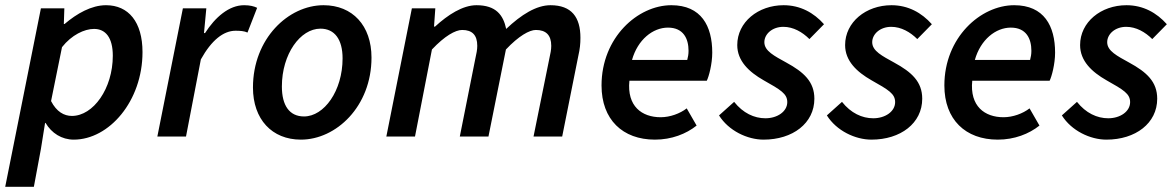

<svg xmlns="http://www.w3.org/2000/svg" viewBox="-37 -524 4514 737"><path d="M-17 193H93L120 48L136 -52H138C161 -13 200 12 246 12C382 12 510 -136 510 -324C510 -440 456 -504 370 -504C314 -504 258 -472 211 -432H208L210 -492H120ZM239 -79C209 -79 180 -95 159 -136L201 -343C238 -390 287 -413 324 -413C368 -413 396 -380 396 -310C396 -184 321 -79 239 -79Z M567 0H677L734 -296C775 -370 821 -406 867 -406C884 -406 901 -405 913 -399L950 -494C938 -500 922 -504 900 -504C842 -504 789 -458 750 -397H746L755 -492H665Z M1118 12C1253 12 1389 -115 1389 -303C1389 -426 1316 -504 1205 -504C1070 -504 934 -376 934 -188C934 -66 1007 12 1118 12ZM1130 -77C1074 -77 1045 -119 1045 -192C1045 -317 1116 -414 1193 -414C1248 -414 1278 -372 1278 -300C1278 -175 1207 -77 1130 -77Z M1446 0H1556L1621 -334C1670 -386 1711 -409 1737 -409C1776 -409 1795 -389 1795 -348C1795 -333 1792 -319 1787 -296L1728 0H1838L1905 -334C1954 -386 1995 -409 2020 -409C2059 -409 2079 -389 2079 -348C2079 -333 2076 -319 2071 -296L2011 0H2121L2183 -310C2189 -336 2191 -356 2191 -379C2191 -458 2157 -504 2076 -504C2022 -504 1964 -468 1906 -413C1895 -466 1867 -504 1792 -504C1739 -504 1682 -467 1633 -422H1629L1634 -492H1544Z M2477 12C2541 12 2597 -10 2637 -42L2599 -108C2573 -88 2535 -74 2499 -74C2427 -74 2369 -116 2379 -214H2676C2684 -230 2697 -278 2697 -322C2697 -424 2655 -504 2540 -504C2411 -504 2272 -380 2272 -196C2272 -65 2353 12 2477 12ZM2389 -294C2411 -372 2469 -418 2527 -418C2586 -418 2606 -376 2606 -329C2606 -316 2604 -305 2601 -294Z M2894 12C3006 12 3089 -51 3089 -145C3089 -210 3049 -247 2981 -284C2936 -309 2897 -328 2897 -362C2897 -393 2927 -421 2970 -421C3008 -421 3043 -401 3070 -374L3126 -431C3087 -475 3035 -504 2971 -504C2873 -504 2793 -439 2793 -351C2793 -290 2838 -248 2894 -216C2960 -179 2985 -164 2985 -132C2985 -96 2947 -70 2901 -70C2858 -70 2815 -90 2781 -133L2723 -81C2760 -22 2832 12 2894 12Z M3308 12C3420 12 3503 -51 3503 -145C3503 -210 3463 -247 3395 -284C3350 -309 3311 -328 3311 -362C3311 -393 3341 -421 3384 -421C3422 -421 3457 -401 3484 -374L3540 -431C3501 -475 3449 -504 3385 -504C3287 -504 3207 -439 3207 -351C3207 -290 3252 -248 3308 -216C3374 -179 3399 -164 3399 -132C3399 -96 3361 -70 3315 -70C3272 -70 3229 -90 3195 -133L3137 -81C3174 -22 3246 12 3308 12Z M3793 12C3857 12 3913 -10 3953 -42L3915 -108C3889 -88 3851 -74 3815 -74C3743 -74 3685 -116 3695 -214H3992C4000 -230 4013 -278 4013 -322C4013 -424 3971 -504 3856 -504C3727 -504 3588 -380 3588 -196C3588 -65 3669 12 3793 12ZM3705 -294C3727 -372 3785 -418 3843 -418C3902 -418 3922 -376 3922 -329C3922 -316 3920 -305 3917 -294Z M4210 12C4322 12 4405 -51 4405 -145C4405 -210 4365 -247 4297 -284C4252 -309 4213 -328 4213 -362C4213 -393 4243 -421 4286 -421C4324 -421 4359 -401 4386 -374L4442 -431C4403 -475 4351 -504 4287 -504C4189 -504 4109 -439 4109 -351C4109 -290 4154 -248 4210 -216C4276 -179 4301 -164 4301 -132C4301 -96 4263 -70 4217 -70C4174 -70 4131 -90 4097 -133L4039 -81C4076 -22 4148 12 4210 12Z"/></svg>

Font: Source Sans Pro Semibold
Style: Italic
Weight: 600
Italic angle: -11°
Designer: Paul D. Hunt
Foundry: Adobe Systems Incorporated
Version: Version 3.006;hotconv 1.0.111;makeotfexe 2.5.65597